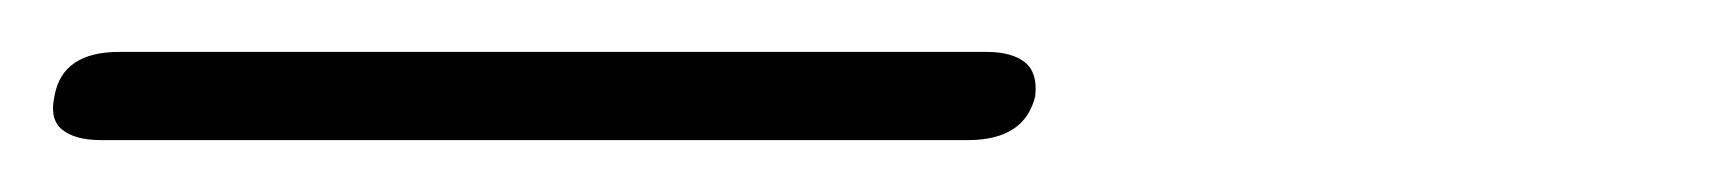

<svg xmlns="http://www.w3.org/2000/svg" viewBox="-42 106 662 74"><path d="M-3 160Q-13 160 -18 156Q-23 152 -21 143Q-18 126 4 126H338Q348 126 353 130Q358 134 357 143Q353 160 331 160Z"/></svg>

Font: Quicksand
Style: Light Italic
Weight: 300
Italic angle: -12°
Designer: Andrew Paglinawan
Foundry: Andrew Paglinawan
Version: 1.002